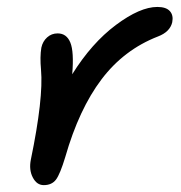

<svg xmlns="http://www.w3.org/2000/svg" viewBox="-20 -521 522 553"><path d="M106 12.2Q85.9 12.2 74.5 -9.8Q63 -31.7 68.8 -61Q105.5 -238.3 98.1 -320.8Q94.7 -357.4 99.1 -383.8Q103 -401.9 115.7 -413.3Q128.4 -424.8 146 -424.8Q171.9 -424.8 182.6 -398.4Q193.4 -372.1 188 -307.1Q244.1 -397 313.7 -449Q383.3 -501 433.1 -501Q458.5 -501 469.2 -489Q480 -477.1 476.1 -457Q469.7 -429.2 435.1 -416Q336.9 -377.9 272.2 -292.2Q207.5 -206.5 168 -68.8Q153.3 -20 141.4 -3.9Q129.4 12.2 106 12.2Z"/></svg>

Font: Shantell Sans Irregular
Style: Italic
Weight: 400
Italic angle: -11.31°
Designer: Stephen Nixon, Anya Danilova, Shantell Martin
Foundry: Arrow Type
Version: Version 1.006;[9816181b4]